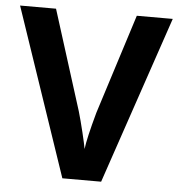

<svg xmlns="http://www.w3.org/2000/svg" viewBox="-49 -710 703 756"><g transform="rotate(5 302.0 -331.5)"><path d="M461.4 -663.1H603.5L378.4 0H225.1L0 -663.1H142.1L266.6 -268.6Q276.9 -233.4 288.1 -187Q299.3 -140.6 302.2 -122.6Q307.1 -164.1 335.9 -268.6Z"/></g></svg>

Font: Bpm'online Open Sans
Style: Bold
Weight: 700
Foundry: Ascender Corporation
Version: Version 1.10